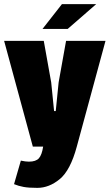

<svg xmlns="http://www.w3.org/2000/svg" viewBox="-30 -710 531 930"><path d="M481 -512 342 0Q311 115 259.5 157.5Q208 200 151 200Q109 200 84.5 195.5Q60 191 38 182L71 68Q94 73 110 73Q144 73 158.5 56.5Q173 40 179 0H129L-10 -512H182L218 -311L232 -172H240L254 -311L290 -512ZM270 -690H436L298 -570H176Z"/></svg>

Font: Decalotype Black
Style: Regular
Weight: 900
Designer: Alfredo Marco Pradil
Foundry: Alfredo Marco Pradil
Version: Version 1.0